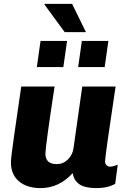

<svg xmlns="http://www.w3.org/2000/svg" viewBox="-20 -955 659 985"><path d="M213 -167Q213 -113 271 -113Q304 -113 328 -136.5Q352 -160 357 -194L402 -511H573Q519 -153 519 -127Q519 -114 527 -107Q535 -100 545 -100Q559 -100 584 -110L571 -12Q533 10 474 10Q416 10 387.5 -9.5Q359 -29 353 -67Q283 10 188 10Q118 10 77 -25Q36 -60 36 -122Q36 -146 53.5 -266.5Q71 -387 75 -415Q78 -439 89 -511H260Q213 -202 213 -167ZM421 -790H312L208 -932L210 -935H350ZM324 -745 305 -611H169L188 -745ZM536 -745 517 -611H381L400 -745Z"/></svg>

Font: Chivo ExtraBold Italic
Style: Regular
Weight: 800
Italic angle: -8.05°
Designer: Hector Gatti
Foundry: Omnibus-Type
Version: Version 1.007